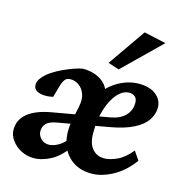

<svg xmlns="http://www.w3.org/2000/svg" viewBox="-101 -754 817 855"><g transform="rotate(15 308.0 -326.5)"><path d="M127.9 7.8Q97.7 7.8 70.3 -6.3Q43 -20.5 26.4 -43.5Q9.8 -66.4 9.8 -91.8Q9.8 -137.7 45.9 -167.5Q82 -197.3 153.3 -210L413.1 -255.9Q456.1 -263.7 479.5 -287.6Q502.9 -311.5 502.9 -346.7Q502.9 -366.2 492.2 -375Q481.4 -383.8 465.8 -383.8Q437.5 -383.8 412.6 -356.4Q387.7 -329.1 372.1 -280.8Q356.4 -232.4 356.4 -168.9Q356.4 -121.1 377.4 -96.7Q398.4 -72.3 432.6 -72.3Q457 -72.3 490.7 -87.4Q524.4 -102.5 555.7 -141.6L583 -101.6Q543 -46.9 492.2 -19.5Q441.4 7.8 395.5 7.8Q340.8 7.8 304.2 -19.5Q267.6 -46.9 253.4 -94.2Q239.3 -141.6 252 -203.1L264.6 -263.7Q272.5 -299.8 263.7 -324.2Q254.9 -348.6 236.8 -361.3Q218.8 -374 198.2 -374Q181.6 -374 173.3 -364.7Q165 -355.5 157.2 -330.1L142.6 -278.3Q121.1 -273.4 100.6 -274.4Q80.1 -275.4 66.4 -284.2Q52.7 -293 52.7 -310.5Q52.7 -327.1 66.4 -344.2Q80.1 -361.3 102.5 -376.5Q125 -391.6 150.4 -403.3Q175.8 -415 199.2 -423.3Q222.7 -431.6 239.3 -433.6Q272.5 -433.6 299.8 -422.9Q327.1 -412.1 344.7 -391.6Q362.3 -371.1 364.3 -339.8H330.1Q361.3 -384.8 406.2 -409.2Q451.2 -433.6 497.1 -433.6Q548.8 -433.6 577.1 -410.2Q605.5 -386.7 605.5 -352.5Q605.5 -321.3 586.9 -293.9Q568.4 -266.6 528.3 -246.1Q488.3 -225.6 423.8 -213.9L187.5 -171.9Q154.3 -166 140.6 -151.9Q127 -137.7 127 -116.2Q127 -97.7 141.6 -82.5Q156.2 -67.4 177.7 -67.4Q198.2 -67.4 223.1 -81.5Q248 -95.7 263.7 -123L293 -98.6Q251 -38.1 209.5 -15.1Q168 7.8 127.9 7.8ZM392.6 -471.7 341.8 -488.3 461.9 -661.1 563.5 -638.7Z"/></g></svg>

Font: Crimson Pro SemiBold
Style: Italic
Weight: 600
Italic angle: -12°
Designer: Jacques Le Bailly
Foundry: Baron von Fonthausen
Version: Version 1.003